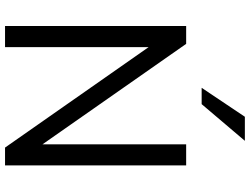

<svg xmlns="http://www.w3.org/2000/svg" viewBox="-135 -857 992 762"><g transform="rotate(90 361.0 -476.0)"><path d="M552.7 -148.8V-718.8H636.5V0H565.7L167 -569.9V0H83.3V-718.8H154.1ZM443.4 -951.8H538.9L393.3 -780.3H328.5Z"/></g></svg>

Font: Min Sans VF VF
Style: Regular
Weight: 400
Designer: Jinseong-Kim, NotoSansCJK, Nunito
Foundry: Jinseong-Kim
Version: Version 1.420;Glyphs 3.1.2 (3151)